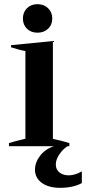

<svg xmlns="http://www.w3.org/2000/svg" viewBox="-20 -702 413 922"><path d="M90 -613Q90 -643 109.5 -662.5Q129 -682 160 -682Q191 -682 211 -662.5Q231 -643 231 -613Q231 -583 211 -564Q191 -545 160 -545Q129 -545 109.5 -564Q90 -583 90 -613ZM373 121V177Q354 188 327 194Q300 200 270 200Q213 200 180.5 176Q148 152 148 113Q148 78 172.5 46Q197 14 239 0H23V-15Q41 -21 102 -36V-457Q72 -462 33 -475V-485L234 -505V-35Q278 -26 313 -15V0H304Q281 15 264.5 40Q248 65 248 88Q248 112 265.5 126Q283 140 310 140Q339 140 373 121Z"/></svg>

Font: Trirong SemiBold
Style: Regular
Weight: 600
Designer: Katatrad Team
Foundry: CadsonDemak
Version: Version 1.000